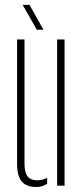

<svg xmlns="http://www.w3.org/2000/svg" viewBox="-20 -762 344 788"><path d="M50 -92V-600H80.5V-91Q80.5 -54 93.2 -38Q106 -22 134 -22Q155.5 -22 173.5 -32.5V-8Q154.5 5.5 129 5.5Q88.5 5.5 69.2 -17.2Q50 -40 50 -92ZM214.5 0V-600H245V0ZM131 -640 73 -742H101L158.5 -640Z"/></svg>

Font: Big Shoulders Stencil Display ExtraLight
Style: Regular
Weight: 250
Designer: Patric King
Foundry: XO Type Co
Version: Version 2.001